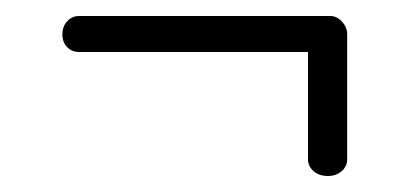

<svg xmlns="http://www.w3.org/2000/svg" viewBox="-20 -283 523 240"><path d="M79 -263H393Q401 -263 407.5 -256Q414 -249 414 -240V-84Q414 -75 407 -69Q400 -63 390 -63Q379 -63 372 -69Q365 -75 365 -84V-218H79Q70 -218 64 -224Q58 -230 58 -240Q58 -250 64 -256.5Q70 -263 79 -263Z"/></svg>

Font: Terminal Dosis
Style: Light
Weight: 300
Designer: EdgarTolentino, PabloImpallari, IginoMarini
Foundry: EdgarTolentino, PabloImpallari, IginoMarini
Version: Version 1.006